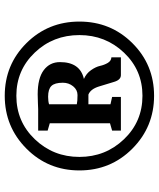

<svg xmlns="http://www.w3.org/2000/svg" viewBox="50 -767 670 810"><g transform="rotate(-90 385.0 -362.0)"><path d="M163 -138.5Q71 -230 71 -362Q71 -494 163 -585.5Q255 -677 386 -677Q517 -677 608 -585.5Q699 -494 699 -362Q699 -230 608 -138.5Q517 -47 386 -47Q255 -47 163 -138.5ZM386 -96Q494 -96 568 -174Q642 -252 642 -362Q642 -473 568 -550.5Q494 -628 386 -628Q277 -628 202.5 -550Q128 -472 128 -362Q128 -252 202.5 -174Q277 -96 386 -96ZM239 -187V-224L270 -233V-487L239 -496V-536H305Q324 -536 329.5 -536Q335 -536 354 -537Q373 -538 392 -538Q460 -538 494 -512.5Q528 -487 528 -444Q528 -359 457 -343Q480 -333 494 -313Q508 -293 512 -275Q516 -257 524.5 -242.5Q533 -228 548 -227V-187H473Q453 -187 444.5 -216Q436 -245 425 -280Q414 -315 391 -324H350V-231L381 -224V-187ZM350 -373Q362 -370 389 -370Q411 -370 426 -388.5Q441 -407 441 -432Q441 -466 427.5 -480Q414 -494 382 -494Q363 -494 350 -490Z"/></g></svg>

Font: Aikya
Style: Bold
Weight: 700
Designer: Neelakash Kshetrimayum (Latin subset based on Merriweather by Eben Sorkin)
Foundry: Brand New Type
Version: Version 1.00 b005